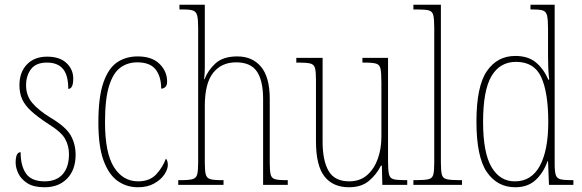

<svg xmlns="http://www.w3.org/2000/svg" viewBox="-20 -780 2454 810"><path d="M168 10Q122 10 95.5 -7Q69 -24 57.5 -48Q46 -72 46 -94Q46 -138 67 -138Q67 -80 90 -47.5Q113 -15 168 -15Q218 -15 244.5 -45Q271 -75 271 -130Q271 -164 255 -193.5Q239 -223 184 -257Q138 -287 111.5 -311.5Q85 -336 73.5 -361.5Q62 -387 62 -421Q62 -475 93.5 -508Q125 -541 179 -541Q232 -541 260.5 -514Q289 -487 289 -449Q289 -405 268 -405Q268 -463 245.5 -489.5Q223 -516 178 -516Q132 -516 111 -488.5Q90 -461 90 -420Q90 -377 116 -346Q142 -315 194 -283Q258 -245 278.5 -208.5Q299 -172 299 -127Q299 -64 263.5 -27Q228 10 168 10Z M562 10Q514 10 476.5 -16.5Q439 -43 417 -102.5Q395 -162 395 -263Q395 -370 416 -431Q437 -492 474 -517Q511 -542 561 -542Q621 -542 653 -510.5Q685 -479 685 -436Q685 -420 677.5 -413Q670 -406 660 -406Q660 -457 636.5 -487Q613 -517 559 -517Q518 -517 487.5 -494.5Q457 -472 440 -417Q423 -362 423 -264Q423 -134 461 -74.5Q499 -15 562 -15Q612 -15 639.5 -45Q667 -75 680 -111Q688 -102 688 -84Q688 -66 673.5 -44Q659 -22 630.5 -6Q602 10 562 10Z M732 0V-20H746Q778 -20 793 -24.5Q808 -29 812 -44.5Q816 -60 816 -95V-663Q816 -698 812 -714Q808 -730 795.5 -735Q783 -740 756 -740H737V-760H844V-491Q844 -471 841 -446H843Q857 -483 889 -512.5Q921 -542 981 -542Q1045 -542 1081.5 -498Q1118 -454 1118 -363V-94Q1118 -61 1121.5 -45Q1125 -29 1139 -24.5Q1153 -20 1184 -20H1194V0H1090V-363Q1090 -439 1064 -478Q1038 -517 976 -517Q914 -517 879 -472.5Q844 -428 844 -333V-95Q844 -60 848 -44.5Q852 -29 866.5 -24.5Q881 -20 913 -20H923V0Z M1452 10Q1385 10 1349 -35.5Q1313 -81 1313 -184V-443Q1313 -477 1309 -492.5Q1305 -508 1289.5 -512Q1274 -516 1241 -516H1230V-536H1341V-182Q1341 -102 1366.5 -58.5Q1392 -15 1453 -15Q1499 -15 1529 -41.5Q1559 -68 1574 -110.5Q1589 -153 1589 -203V-431Q1589 -471 1585.5 -489Q1582 -507 1567 -511.5Q1552 -516 1517 -516H1509V-536H1617V-99Q1617 -62 1621 -45Q1625 -28 1640 -24Q1655 -20 1687 -20H1698V0H1593L1591 -81H1587Q1568 -43 1536 -16.5Q1504 10 1452 10Z M1724 0V-20H1735Q1772 -20 1788 -24Q1804 -28 1808 -43.5Q1812 -59 1812 -94V-662Q1812 -699 1808 -715.5Q1804 -732 1789.5 -736Q1775 -740 1745 -740H1724V-760H1840V-94Q1840 -59 1844 -43.5Q1848 -28 1864.5 -24Q1881 -20 1917 -20H1929V0Z M2154 10Q2078 10 2034 -54Q1990 -118 1990 -267Q1990 -416 2034 -480Q2078 -544 2154 -544Q2208 -544 2241 -516.5Q2274 -489 2293 -444H2297Q2294 -468 2293 -493.5Q2292 -519 2292 -544V-658Q2292 -697 2288 -714Q2284 -731 2271 -735.5Q2258 -740 2229 -740H2218V-760H2320V-88Q2320 -57 2324.5 -42.5Q2329 -28 2343.5 -24Q2358 -20 2388 -20H2399V0H2296L2292 -100H2290Q2272 -50 2239 -20Q2206 10 2154 10ZM2153 -15Q2222 -15 2257.5 -80.5Q2293 -146 2293 -265Q2293 -389 2263.5 -454Q2234 -519 2157 -519Q2089 -519 2053.5 -459Q2018 -399 2018 -265Q2018 -135 2054 -74.5Q2090 -14 2153 -15Z"/></svg>

Font: Noto Serif Tamil Condensed Thin
Style: Regular
Weight: 100
Width: 3
Designer: Indian Type Foundry, Tom Grace, and the Monotype Design Team
Foundry: Monotype Imaging Inc.
Version: Version 2.004; ttfautohint (v1.8.4.7-5d5b)